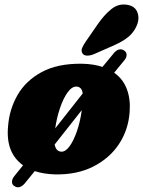

<svg xmlns="http://www.w3.org/2000/svg" viewBox="-20 -755 629 845"><path d="M43.5 64Q32.5 57.5 32.8 45Q33 32.5 43.5 19.5L81.5 -27.5Q4.5 -82.5 15.5 -199Q21 -273.5 57.2 -336.8Q93.5 -400 163.8 -438Q234 -476 341.5 -474.5Q391.5 -473.5 431 -460.5L481 -521Q490.5 -533 502.5 -536.8Q514.5 -540.5 526 -533Q537 -526 537.2 -514Q537.5 -502 527.5 -490L482.5 -435Q521.5 -407.5 538.2 -363Q555 -318.5 550.5 -261.5Q545 -184 503.8 -121.2Q462.5 -58.5 390.5 -22Q318.5 14.5 221.5 12.5Q172 11 133 -2L89 52Q78.5 64.5 66.8 68.2Q55 72 43.5 64ZM317.5 -374Q296.5 -375 277.2 -348Q258 -321 243.8 -278.5Q229.5 -236 223 -190L344 -343.5Q342 -359.5 335 -366.2Q328 -373 317.5 -374ZM249.5 -87.5Q268 -86.5 286 -111Q304 -135.5 318.5 -177.5Q333 -219.5 340 -270.5L220.5 -119Q224 -102.5 231.5 -95.2Q239 -88 249.5 -87.5ZM408.5 -646Q438.5 -690 470.8 -715.5Q503 -741 542 -733.5Q575 -727.5 585 -700Q595 -672.5 581.5 -641.5Q568.5 -612 544.2 -592Q520 -572 475 -552.5L393 -516.5Q377.5 -510 363.2 -510.2Q349 -510.5 343 -520Q336 -531 341.5 -544Q347 -557 357 -571.5Z"/></svg>

Font: Fraunces 72pt S100 Black
Style: Italic
Weight: 900
Italic angle: -16°
Version: Version 1.000; ttfautohint (v1.8.3)